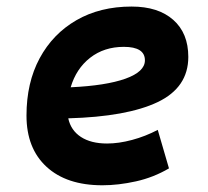

<svg xmlns="http://www.w3.org/2000/svg" viewBox="-20 -547 626 577"><path d="M301.8 -115.7Q336.9 -115.7 377 -126.5Q417 -137.2 454.1 -156.7L487.8 -41Q441.4 -13.7 388.7 -2Q335.9 9.8 287.6 9.8Q180.2 9.8 119.9 -45.7Q59.6 -101.1 59.6 -199.7Q59.6 -298.3 99.1 -371.8Q138.7 -445.3 209.7 -486.3Q280.8 -527.3 375.5 -527.3Q455.6 -527.3 500.7 -487.3Q545.9 -447.3 545.9 -376Q545.9 -284.2 453.9 -240.2Q361.8 -196.3 185.1 -191.4Q192.9 -155.3 223.1 -135.5Q253.4 -115.7 301.8 -115.7ZM192.4 -284.7Q298.3 -289.6 356.9 -310.5Q415.5 -331.5 415.5 -365.7Q415.5 -406.2 352.1 -406.2Q293 -406.2 251 -373.5Q209 -340.8 192.4 -284.7Z"/></svg>

Font: Cascadia Code PL
Style: Bold Italic
Weight: 700
Italic angle: -10°
Monospace: yes
Designer: Aaron Bell
Foundry: Saja Typeworks
Version: Version 2404.023; ttfautohint (v1.8.4)